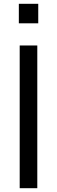

<svg xmlns="http://www.w3.org/2000/svg" viewBox="-20 -989 300 1009"><path d="M181 -969V-866.5H79V-969ZM176 -750V0H83.5V-750Z"/></svg>

Font: Russisch Sans Medium
Style: Regular
Weight: 500
Width: 4
Designer: Michael Sharanda (font) & Cristiano Sobral (main changes)
Foundry: Michael Sharanda
Version: Version 2.00;September 8, 2020;FontCreator 13.0.0.2681 64-bi